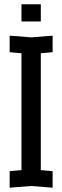

<svg xmlns="http://www.w3.org/2000/svg" viewBox="-20 -870 290 894"><path d="M25 4V-73L80 -78V-622L25 -627V-704L125 -696L225 -704V-627L170 -622V-78L225 -73V4L125 -4ZM80 -770V-850H170V-770Z"/></svg>

Font: Tektur Condensed
Style: Regular
Weight: 400
Width: 3
Designer: Adam Jagosz
Foundry: Adam Jagosz
Version: Version 1.005;gftools[0.9.30]